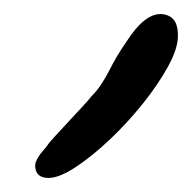

<svg xmlns="http://www.w3.org/2000/svg" viewBox="-20 -860 273 273"><path d="M49 -607Q30 -607 30 -625Q30 -629 34 -636Q37 -641 41.5 -646Q46 -651 50 -657Q56 -664 69.5 -678.5Q83 -693 95.5 -706.5Q108 -720 110 -723Q118 -731 124.5 -741Q131 -751 136 -761Q141 -771 147 -781Q153 -791 160 -801Q185 -840 208 -840Q219 -840 226 -833Q233 -826 233 -809Q233 -791 219 -765.5Q205 -740 183 -712.5Q161 -685 135.5 -661Q110 -637 87 -622Q64 -607 49 -607Z"/></svg>

Font: Fuzzy Bubbles
Style: Regular
Weight: 400
Designer: Robert E. Leuschke
Foundry: Robert E. Leuschke
Version: Version 1.010; ttfautohint (v1.8.3)